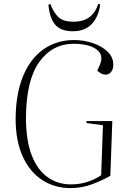

<svg xmlns="http://www.w3.org/2000/svg" viewBox="-20 -949 647 983"><path d="M555 -329 545 -49Q501 -24 449.5 -5Q398 14 341 14Q260 14 196.5 -27Q133 -68 96.5 -147.5Q60 -227 60 -342Q61 -469 98 -559Q135 -649 202.5 -696.5Q270 -744 359 -744Q409 -744 455 -728.5Q501 -713 530.5 -685Q560 -657 560 -617Q560 -595 549 -581Q538 -567 522 -567Q507 -567 496.5 -573.5Q486 -580 478 -587L490 -614Q507 -653 491.5 -677.5Q476 -702 439.5 -713.5Q403 -725 358 -725Q248 -725 181 -631.5Q114 -538 113 -347Q113 -228 143 -152.5Q173 -77 225 -41Q277 -5 343 -5Q391 -5 431 -19Q471 -33 498 -52L507 -308L423 -319V-329ZM238 -928Q255 -884 279.5 -861Q304 -838 356 -838Q409 -838 439.5 -862.5Q470 -887 483 -929L493 -927Q486 -866 451 -827.5Q416 -789 353 -789Q290 -789 261.5 -824Q233 -859 228 -926Z"/></svg>

Font: Literata 72pt ExtraLight
Style: Italic
Weight: 200
Italic angle: -2°
Designer: Latin by Veronika Burian and Jose Scaglione. Greek by Irene Vlachou. Cyrillic by Vera Evstafieva
Foundry: TypeTogether
Version: Version 3.002